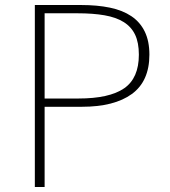

<svg xmlns="http://www.w3.org/2000/svg" viewBox="-20 -746 680 766"><path d="M119 -726H303Q368 -726 418.5 -715.5Q469 -705 504 -681.5Q539 -658 557.5 -620Q576 -582 576 -528Q576 -422 506 -371Q436 -320 307 -320H158V0H119ZM293 -353Q416 -353 475 -393.5Q534 -434 534 -528Q534 -576 519 -607.5Q504 -639 473.5 -658Q443 -677 397 -685Q351 -693 289 -693H158V-353Z"/></svg>

Font: SpoqaHanSans
Style: Thin
Weight: 250
Designer: [Spoqa Han Sans] Dong-huui Kim \uAE40 \uB3D9 \uD718   [Noto Sans] Ryoko NISHIZUKA \u897F \u585A \u6DBC \u5B50  (kana & i
Foundry: Spoqa (http://bi.spoqa.com)
Version: Version 1.004;PS 1.004;hotconv 1.0.82;makeotf.lib2.5.63406